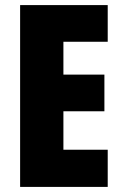

<svg xmlns="http://www.w3.org/2000/svg" viewBox="-20 -734 483 754"><path d="M403 0H59V-714H403V-570H229V-441H390V-297H229V-146H403Z"/></svg>

Font: Noto Sans Gurmukhi UI ExtraCondensed Black
Style: Regular
Weight: 900
Width: 2
Designer: Jelle Bosma - Monotype Design Team
Foundry: Monotype Imaging Inc.
Version: Version 2.004; ttfautohint (v1.8.4.7-5d5b)